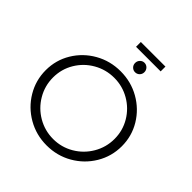

<svg xmlns="http://www.w3.org/2000/svg" viewBox="-244 -1119 1302 1302"><g transform="rotate(45 407.0 -468.0)"><path d="M772 -351Q772 -254 723 -172Q674 -90 590.5 -42Q507 6 407 6Q307 6 223.5 -42Q140 -90 91 -172Q42 -254 42 -351Q42 -448 91 -529Q140 -610 223.5 -657.5Q307 -705 407 -705Q507 -705 590.5 -657.5Q674 -610 723 -529Q772 -448 772 -351ZM112 -351Q112 -271 152 -203Q192 -135 260 -95.5Q328 -56 408 -56Q487 -56 554.5 -95.5Q622 -135 662 -203Q702 -271 702 -351Q702 -431 662 -498Q622 -565 554.5 -604Q487 -643 408 -643Q328 -643 260 -604Q192 -565 152 -498Q112 -431 112 -351ZM525 -814Q525 -795 512 -782Q499 -769 480 -769Q462 -769 449 -782Q436 -795 436 -814Q436 -833 449 -846.5Q462 -860 480 -860Q499 -860 512 -846.5Q525 -833 525 -814ZM363 -942H599V-896H363Z"/></g></svg>

Font: Gontserrat Light
Style: Regular
Weight: 300
Designer: Julieta Ulanovsky
Foundry: Julieta Ulanovsky
Version: Version 6.001